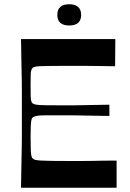

<svg xmlns="http://www.w3.org/2000/svg" viewBox="-20 -884 613 904"><path d="M79 0Q80 -72 81 -118Q82 -164 82.5 -194.5Q83 -225 83 -247.5Q83 -270 83 -293.5Q83 -317 83 -350Q83 -383 83 -406.5Q83 -430 83 -452.5Q83 -475 82.5 -505.5Q82 -536 81 -582Q80 -628 79 -700H523L522 -572Q488 -573 462 -573Q436 -573 412 -573.5Q388 -574 363 -574Q338 -574 306 -574Q255 -574 222.5 -573.5Q190 -573 172.5 -572.5Q155 -572 146.5 -570Q138 -568 134 -565Q130 -561 127.5 -554Q125 -547 124.5 -530.5Q124 -514 124 -481Q124 -448 124.5 -431Q125 -414 127.5 -407Q130 -400 134 -397Q139 -393 152 -391Q165 -389 195 -388.5Q225 -388 280 -388Q303 -388 318.5 -388Q334 -388 353 -388.5Q372 -389 405 -389.5Q438 -390 495 -391V-338Q438 -339 405 -339.5Q372 -340 353 -340.5Q334 -341 318.5 -341Q303 -341 280 -341Q225 -341 195.5 -341Q166 -341 153.5 -338.5Q141 -336 135 -332Q130 -328 128 -319.5Q126 -311 125 -292Q124 -273 124 -234Q124 -196 125 -176.5Q126 -157 128 -149Q130 -141 135 -137Q139 -133 147.5 -131Q156 -129 173.5 -128Q191 -127 223 -126.5Q255 -126 306 -126Q339 -126 365.5 -126Q392 -126 416 -126.5Q440 -127 467 -127.5Q494 -128 529 -128V0ZM306 -764Q250 -764 250 -814Q250 -839 264 -851.5Q278 -864 306 -864Q333 -864 347.5 -851.5Q362 -839 362 -814Q362 -789 348 -776.5Q334 -764 306 -764Z"/></svg>

Font: Ojuju SemiBold
Style: Regular
Weight: 600
Designer: Chisaokwu Joboson, Mirko Velimirovic
Foundry: Udi Foundry
Version: Version 1.000